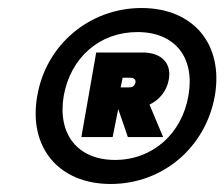

<svg xmlns="http://www.w3.org/2000/svg" viewBox="-20 -737 560 479"><path d="M323 -657C417 -657 467 -593 450 -498C434 -404 361 -338 267 -338C172 -338 123 -404 139 -498C156 -593 228 -657 323 -657ZM256 -278C386 -278 493 -369 516 -498C538 -626 463 -717 333 -717C204 -717 95 -626 73 -498C50 -369 127 -278 256 -278ZM401 -538C409 -580 382 -606 336 -606H220L183 -395H261L275 -465L299 -395H387L353 -476C378 -488 396 -510 401 -538ZM306 -543C315 -543 319 -538 318 -531C316 -523 311 -519 302 -519H281L286 -543Z"/></svg>

Font: SVN-Poppins ExtraBold
Style: Italic
Weight: 800
Italic angle: -10°
Designer: Ninad Kale (Devanagari), Jonny Pinhorn (Latin)
Foundry: Indian Type Foundry
Version: Version 3.002 2017